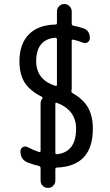

<svg xmlns="http://www.w3.org/2000/svg" viewBox="-20 -835 540 940"><path d="M250 -650.4Q157.2 -641.6 157.2 -535.2Q157.2 -445.3 250 -415H251Q258.8 -413.1 258.8 -419.9V-641.6Q258.8 -650.4 250 -650.4ZM259.8 -80.1Q352.5 -90.8 352.5 -205.1Q352.5 -295.9 257.8 -332Q251 -334 251 -326.2V-87.9Q251 -78.1 259.8 -80.1ZM184.6 -361.3Q126 -390.6 100.6 -431.2Q75.2 -471.7 75.2 -535.2Q75.2 -619.1 120.6 -666Q166 -712.9 251 -714.8Q258.8 -714.8 258.8 -722.7V-779.3Q258.8 -793.9 269.5 -804.7Q280.3 -815.4 294.9 -815.4Q309.6 -815.4 320.3 -804.7Q331.1 -793.9 331.1 -779.3V-718.8Q331.1 -710.9 339.8 -709Q365.2 -704.1 385.7 -697.3Q419.9 -686.5 419.9 -648.4Q419.9 -635.7 409.7 -628.4Q399.4 -621.1 386.7 -626Q364.3 -634.8 339.8 -640.6Q331.1 -642.6 331.1 -634.8V-401.4Q331.1 -395.5 330.1 -391.6Q328.1 -382.8 334 -379.9Q387.7 -349.6 411.1 -308.1Q434.6 -266.6 434.6 -205.1Q434.6 -21.5 258.8 -14.6Q251 -14.6 251 -6.8V48.8Q251 63.5 240.7 74.2Q230.5 85 215.3 85Q200.2 85 189.5 74.7Q178.7 64.5 178.7 48.8V-11.7Q178.7 -19.5 170.9 -22.5Q144.5 -28.3 116.2 -39.1Q80.1 -52.7 80.1 -94.7Q80.1 -107.4 91.3 -114.3Q102.5 -121.1 114.3 -115.2Q142.6 -100.6 170.9 -90.8Q178.7 -88.9 178.7 -96.7V-329.1Q178.7 -341.8 186.5 -351.6Q191.4 -357.4 184.6 -361.3Z"/></svg>

Font: Rounded Mgen+ 1mn regular
Style: Regular
Weight: 400
Designer: [Source Han Sans]
Ryoko NISHIZUKA  (kana & ideographs); Paul D. Hunt (Latin, Greek & Cyrillic); Wenlong ZHANG  (bopomofo
Version: Version 1.059.20150602